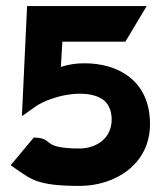

<svg xmlns="http://www.w3.org/2000/svg" viewBox="-20 -600 531 631"><path d="M15 -57 38 -41C83 -11 103 11 242 11C357 11 473 -59 473 -192C473 -336 367 -392 258 -392C229 -392 204 -388 180 -380L185 -463H392L462 -580H69L52 -218L94 -248C108 -258 126 -267 146 -274C217 -300 298 -299 329 -263C339 -251 347 -233 347 -207C347 -142 292 -112 242 -112C119 -112 155 -142 105 -147L91 -148Z"/></svg>

Font: Charger Sport
Style: Ult
Weight: 1000
Designer: Jasper
Foundry: Cannot Into Space Fonts
Version: Version 1.1